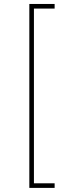

<svg xmlns="http://www.w3.org/2000/svg" viewBox="-20 -781 355 949"><path d="M250 147.7H125V-761.4H250V-738.6H147.7V125H250Z"/></svg>

Font: Linik Sans Thin
Style: Regular
Weight: 100
Designer: Fonts by Rasmus Andersson / Changes by Cristiano Sobral with parts from Marc Monis
Foundry: rsms
Version: Version 3.020; ttfautohint (v1.6)